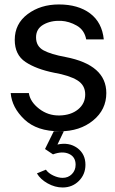

<svg xmlns="http://www.w3.org/2000/svg" viewBox="-20 -578 516 858"><path d="M247.1 8.8Q145 8.8 89.1 -44.2Q33.2 -97.2 27.8 -162.1H108.9Q114.7 -123 154.8 -92Q194.8 -61 245.8 -62Q296.9 -63 328.9 -89.1Q360.8 -115.2 360.8 -155.8Q360.8 -197.8 325 -219.5Q289.1 -241.2 222.2 -252.9Q142.1 -269 94 -301Q45.9 -333 45.9 -399.9Q45.9 -471.7 103.5 -514.9Q161.1 -558.1 243.2 -558.1Q329.1 -558.1 382.6 -518.1Q436 -478 443.8 -401.9H365.2Q357.4 -443.8 323.2 -463.4Q289.1 -482.9 252.9 -484.9Q207 -486.8 174.1 -468Q141.1 -449.2 141.1 -411.1Q141.1 -371.1 174.6 -353Q208 -335 272.9 -323.2Q455.1 -288.1 455.1 -162.1Q455.1 -87.9 396 -39.6Q336.9 8.8 247.1 8.8ZM265.1 8.8 236.8 67.9Q288.6 56.6 325.2 83.3Q361.8 109.9 361.8 158.2Q361.8 201.2 332.5 230.5Q303.2 259.8 259.8 259.8Q225.6 259.8 192.9 241.5Q160.2 223.1 145 196.8L185.1 180.2Q196.3 196.3 218.3 206.5Q240.2 216.8 259.8 216.8Q284.7 216.8 301.3 200Q317.9 183.1 317.9 158.2Q317.9 123 288.3 109.6Q258.8 96.2 216.8 111.8L181.2 87.9L220.2 8.8Z"/></svg>

Font: Oakes Grotesk
Style: Regular
Weight: 400
Designer: Samuel Oakes
Foundry: Samuel Oakes
Version: Version 1.0 | wf-rip DC20170320